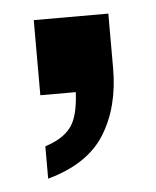

<svg xmlns="http://www.w3.org/2000/svg" viewBox="-34 -173 289 355"><g transform="rotate(-5 110.5 5.0)"><path d="M41 -142.4V-3H106.8C105.7 20.1 102.1 39.8 94.7 54.1C86 70.9 68.4 83.5 42 91.9V151.9C91.7 138.3 127 114.8 148 81.2C168.9 47.6 179.4 7 179.4 -40.8V-142.4Z"/></g></svg>

Font: Diatome Semibold
Style: Regular
Weight: 600
Designer: 15.100.17
Foundry: 15.100.17
Version: Version 1.005;Fontself Maker 3.5.8